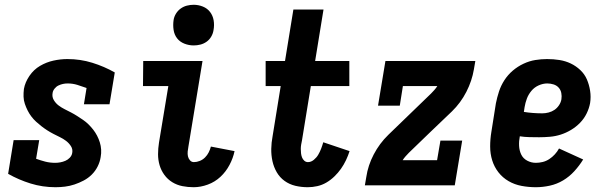

<svg xmlns="http://www.w3.org/2000/svg" viewBox="-20 -775 2540 803"><path d="M212 8Q158 8 108 -7.5Q58 -23 14 -48L37 -189H144L131 -111Q150 -104 169.5 -99Q189 -94 211 -94Q221 -94 232 -96Q243 -98 253.5 -102.5Q264 -107 272 -115.5Q280 -124 282 -135Q285 -151 276.5 -164Q268 -177 256 -186Q244 -195 230.5 -201.5Q217 -208 203.5 -215Q190 -222 177.5 -230Q165 -238 153.5 -247Q142 -256 131 -266Q120 -276 111 -288Q102 -300 95.5 -313Q89 -326 84 -340.5Q79 -355 78.5 -370.5Q78 -386 80 -403Q85 -431 103 -457.5Q121 -484 147.5 -499.5Q174 -515 203.5 -521.5Q233 -528 262 -528Q316 -528 366 -512.5Q416 -497 460 -472L438 -339H331L342 -407Q323 -414 303.5 -420Q284 -426 263 -426Q253 -426 243.5 -424Q234 -422 224.5 -417.5Q215 -413 208 -404Q201 -395 200 -386Q197 -370 205 -356.5Q213 -343 225 -334Q237 -325 250 -318.5Q263 -312 276.5 -305Q290 -298 302.5 -290Q315 -282 327.5 -273.5Q340 -265 350.5 -254.5Q361 -244 370 -232.5Q379 -221 386 -207.5Q393 -194 397.5 -179.5Q402 -165 403 -149.5Q404 -134 401 -118Q398 -98 388.5 -79Q379 -60 364 -45Q349 -30 330 -20Q311 -10 291.5 -3.5Q272 3 252 5.5Q232 8 212 8Z M790 8Q766 8 743 3.5Q720 -1 700.5 -13Q681 -25 667.5 -43.5Q654 -62 647.5 -84Q641 -106 641 -130Q641 -154 645 -179L684 -415H578L579 -520H827L768 -162Q766 -152 765 -141.5Q764 -131 766 -121.5Q768 -112 774.5 -104.5Q781 -97 791 -97Q803 -97 815.5 -102Q828 -107 837.5 -116.5Q847 -126 853 -138Q859 -150 862 -162L961 -143Q955 -114 940 -85.5Q925 -57 902 -35.5Q879 -14 849 -3Q819 8 790 8ZM790 -585Q770 -585 751 -592.5Q732 -600 720.5 -615Q709 -630 706 -650Q703 -670 706 -691Q708 -705 716 -718Q724 -731 736 -739.5Q748 -748 762 -751.5Q776 -755 790 -755Q810 -755 828.5 -747.5Q847 -740 858.5 -725Q870 -710 873.5 -690Q877 -670 873 -649Q871 -635 863.5 -622Q856 -609 844 -600.5Q832 -592 818 -588.5Q804 -585 790 -585Z M1267 8Q1240 8 1215 2Q1190 -4 1170 -18.5Q1150 -33 1137.5 -54.5Q1125 -76 1119.5 -101Q1114 -126 1114.5 -152.5Q1115 -179 1120 -205L1154 -415H1091V-520H1172L1207 -735H1333L1298 -520H1441V-415H1280L1243 -188Q1241 -179 1239.5 -170Q1238 -161 1238 -152Q1238 -143 1239 -134Q1240 -125 1243 -117Q1246 -109 1252.5 -103Q1259 -97 1268 -97Q1281 -97 1292.5 -106.5Q1304 -116 1311 -128Q1318 -140 1323 -153Q1328 -166 1332 -180L1442 -143Q1436 -124 1427 -105Q1418 -86 1406 -69Q1394 -52 1378.5 -37Q1363 -22 1345 -11.5Q1327 -1 1307 3.5Q1287 8 1267 8Z M1506 0 1512 -35Q1519 -83 1543 -129Q1567 -175 1604 -211L1783 -384Q1790 -391 1797 -399Q1804 -407 1809 -415H1665L1652 -333H1561L1592 -520H1968L1962 -485Q1954 -437 1930.5 -391Q1907 -345 1870 -309L1779 -222L1690 -136Q1683 -129 1676 -121Q1669 -113 1664 -105H1808L1822 -187H1913L1882 0Z M2221 8Q2191 8 2161.5 2.5Q2132 -3 2107 -17.5Q2082 -32 2064.5 -54.5Q2047 -77 2038.5 -104.5Q2030 -132 2030 -162.5Q2030 -193 2035 -223L2054 -343Q2059 -368 2067 -392.5Q2075 -417 2089.5 -439.5Q2104 -462 2124.5 -479.5Q2145 -497 2169.5 -508.5Q2194 -520 2219 -524Q2244 -528 2268 -528Q2295 -528 2320 -524Q2345 -520 2367 -509.5Q2389 -499 2407 -482Q2425 -465 2434.5 -443Q2444 -421 2448 -395.5Q2452 -370 2448 -344Q2444 -322 2433.5 -300.5Q2423 -279 2406 -261.5Q2389 -244 2368 -231.5Q2347 -219 2325 -212Q2303 -205 2280 -203Q2257 -201 2235 -201Q2214 -201 2193.5 -201.5Q2173 -202 2154 -205Q2150 -185 2151 -165Q2152 -145 2160 -128.5Q2168 -112 2185 -103Q2202 -94 2221 -94Q2235 -94 2249.5 -97.5Q2264 -101 2277 -109.5Q2290 -118 2300.5 -129.5Q2311 -141 2318 -154L2419 -108Q2403 -82 2382 -59Q2361 -36 2335 -20.5Q2309 -5 2279.5 1.5Q2250 8 2221 8ZM2248 -301Q2261 -301 2274.5 -304.5Q2288 -308 2299 -315.5Q2310 -323 2318 -335Q2326 -347 2328 -360Q2330 -373 2327.5 -386Q2325 -399 2316.5 -408.5Q2308 -418 2295 -422Q2282 -426 2269 -426Q2251 -426 2233 -418Q2215 -410 2202.5 -395Q2190 -380 2183.5 -362.5Q2177 -345 2174 -327L2171 -307Q2189 -304 2209 -302.5Q2229 -301 2248 -301Z"/></svg>

Font: Iosevka Curly Slab Extrabold
Style: Italic
Weight: 800
Italic angle: -9°
Monospace: yes
Designer: Belleve Invis
Foundry: Belleve Invis
Version: Version 22.1.2; ttfautohint (v1.8.4)